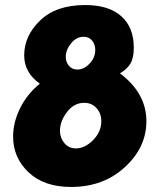

<svg xmlns="http://www.w3.org/2000/svg" viewBox="-20 -732 632 762"><path d="M32 -190Q32 -246 59.5 -302Q87 -358 138 -400Q76 -444 76 -512Q76 -590 139.5 -651Q203 -712 318 -712Q412 -712 461.5 -667.5Q511 -623 511 -543Q511 -502 497.5 -479.5Q484 -457 456 -441Q561 -362 561 -251Q561 -147 475.5 -68.5Q390 10 262 10Q155 10 93.5 -48Q32 -106 32 -190ZM218 -213Q218 -185 235.5 -164Q253 -143 281 -143Q317 -143 349.5 -176Q382 -209 382 -251Q382 -282 363 -303Q344 -324 314 -324Q274 -324 246 -287.5Q218 -251 218 -213ZM241 -506Q241 -486 253.5 -471Q266 -456 287 -456Q313 -456 335.5 -479.5Q358 -503 358 -534Q358 -556 345.5 -571Q333 -586 312 -586Q283 -586 262 -560Q241 -534 241 -506Z"/></svg>

Font: Gorditas
Style: Bold
Weight: 700
Designer: Gustavo Dipre (gbrenda1987@gmail.com)
Foundry: Gustavo Dipre (gbrenda1987@gmail.com)
Version: Version 001.001